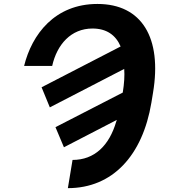

<svg xmlns="http://www.w3.org/2000/svg" viewBox="-20 -758 883 991"><path d="M104.4 -417.6H249.3C274.1 -528.8 346.9 -610.8 457.4 -610.8C528.8 -610.8 577.1 -578.1 602.6 -518.1L194.6 -307.5L237.2 -203.8L621.1 -402.3C623.6 -367.5 621.4 -328.5 613.6 -280.2L266.3 -101.6L310 2.1L583.1 -139.2L579.9 -130.3C543.7 -6.7 468 67.5 354.4 67.5L330.3 213.1C561.4 213.1 715.9 44.4 761.4 -228L769.9 -279.8C816.8 -561.4 713.1 -737.6 483 -737.6C262.8 -737.6 144.5 -580.6 104.4 -417.6Z"/></svg>

Font: Margiela Sans
Style: Bold Italic
Weight: 700
Italic angle: -9.39999°
Designer: Stefan Endress, Andreas Faust
Version: Version 1.100;FEAKit 1.0